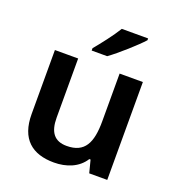

<svg xmlns="http://www.w3.org/2000/svg" viewBox="-139 -878 922 1001"><g transform="rotate(20 322.0 -378.0)"><path d="M512 -756V-766H366C339 -721 288 -656 257 -619V-606H343C392 -641 479 -719 512 -756ZM564 -543H435V-278C435 -159 404 -94 304 -94C236 -94 205 -134 205 -215V-543H76V-188C76 -50 150 10 271 10C339 10 404 -14 439 -70H446L464 0H564Z"/></g></svg>

Font: Noto Kufi Arabic SemiBold
Style: Regular
Weight: 600
Designer: Monotype Design Team, David Williams, Khaled Hosny
Foundry: Google LLC
Version: Version 2.109